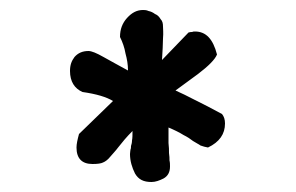

<svg xmlns="http://www.w3.org/2000/svg" viewBox="-20 -730 591 384"><path d="M424 -502C428 -497 430 -491 430 -483C430 -462 419 -446 396 -435C391 -436 386 -437 381 -439C377 -442 372 -444 366 -448C361 -452 355 -456 347 -460C339 -465 329 -470 317 -475V-444C318 -436 318 -430 318 -424C319 -418 319 -413 319 -409C320 -405 320 -401 320 -397C320 -386 316 -378 307 -373C299 -369 291 -366 283 -366C267 -366 257 -371 250 -383C244 -395 240 -408 240 -422C240 -426 241 -429 241 -431C242 -433 242 -436 242 -438C243 -441 244 -445 244 -449C245 -454 245 -460 245 -468C233 -456 224 -445 217 -436C211 -428 205 -422 200 -416C196 -411 191 -407 186 -405C182 -403 175 -402 165 -402C144 -402 133 -413 133 -435C133 -442 135 -451 138 -462L206 -528C193 -536 173 -542 145 -546C129 -553 120 -567 120 -588C120 -600 123 -608 129 -616C136 -624 145 -628 157 -628C163 -628 173 -624 187 -616C201 -608 218 -599 236 -589C236 -601 234 -612 231 -623C229 -635 225 -646 220 -656C220 -672 225 -684 234 -694C244 -705 254 -710 266 -710C269 -710 273 -710 277 -708C282 -707 286 -705 290 -702C295 -700 298 -697 301 -692C305 -688 306 -683 306 -677C306 -672 307 -665 306 -653C306 -642 305 -628 304 -610L357 -665C360 -666 362 -666 364 -666C366 -667 368 -667 370 -667C392 -667 406 -652 414 -621C410 -611 397 -598 376 -582L331 -549C342 -544 355 -538 370 -530C386 -522 404 -513 424 -502Z"/></svg>

Font: Gaegu
Style: Bold
Weight: 700
Designer: JIKJI
Foundry: JIKJI
Version: Version 1.00